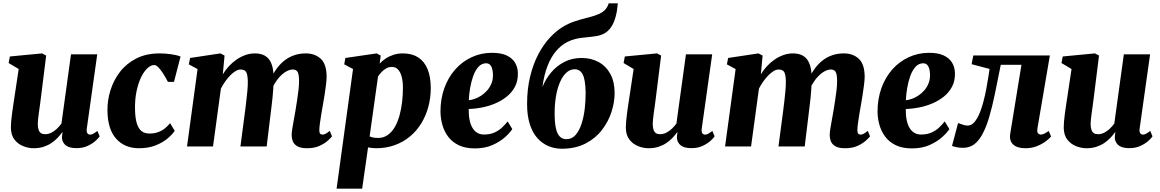

<svg xmlns="http://www.w3.org/2000/svg" viewBox="-20 -882 6986 1156"><path d="M182.5 10.5Q151.5 10.5 120.2 -1.8Q89 -14 67.8 -40.8Q46.5 -67.5 45.5 -112Q45.5 -129 47.2 -150Q49 -171 52 -194Q55 -217 58.5 -240.8Q62 -264.5 65.5 -287L92.5 -466.5L32 -502.5L39.5 -542L233.5 -560.5L258 -547.5L225.5 -287.5Q223 -266 219.8 -243.8Q216.5 -221.5 213.8 -201Q211 -180.5 209.2 -164Q207.5 -147.5 207.5 -137Q207.5 -114.5 212.2 -100.8Q217 -87 226.5 -80.5Q236 -74 252 -74Q271.5 -74 289.5 -83.2Q307.5 -92.5 323 -107.2Q338.5 -122 350 -138L407.5 -555H565.5L502.5 -107.5Q500 -88.5 506 -80Q512 -71.5 522.5 -71.5Q531 -71.5 540 -76Q549 -80.5 566.5 -93.5L580 -61Q573.5 -50.5 555 -33.8Q536.5 -17 507.5 -3.5Q478.5 10 441 10Q400.5 10 379.8 -4.2Q359 -18.5 354 -43.5Q353.5 -47 353.2 -51.8Q353 -56.5 353.5 -62Q354 -67.5 354.8 -73.5Q355.5 -79.5 356.5 -85L354.5 -85.5Q342 -68.5 326 -51.5Q310 -34.5 289 -20.5Q268 -6.5 241.8 2Q215.5 10.5 182.5 10.5Z M817 10.5Q730.5 10.5 679.2 -47Q628 -104.5 627 -216Q626 -277.5 645 -338.5Q664 -399.5 702.8 -449.8Q741.5 -500 801.2 -530.2Q861 -560.5 941.5 -560.5Q971 -560.5 1006.8 -556Q1042.5 -551.5 1067 -541.5L1027.5 -389H991Q979.5 -411.5 965 -435Q950.5 -458.5 935.5 -474.5Q920.5 -490.5 908.5 -490.5Q888.5 -490.5 867.5 -471.2Q846.5 -452 829.2 -416.2Q812 -380.5 801.8 -331Q791.5 -281.5 793 -222Q794 -169.5 804.2 -137.8Q814.5 -106 833 -92Q851.5 -78 880 -78Q910 -78 933.2 -86.8Q956.5 -95.5 973.8 -109.8Q991 -124 1004 -140.5L1032 -94.5Q1018 -73 989.2 -48.5Q960.5 -24 917.2 -6.8Q874 10.5 817 10.5Z M1332 -547.5 1321.5 -434Q1336 -459.5 1357 -482.2Q1378 -505 1403 -522.5Q1428 -540 1456.2 -550.2Q1484.5 -560.5 1514.5 -560.5Q1550.5 -560.5 1575 -546.5Q1599.5 -532.5 1612.8 -502Q1626 -471.5 1627.5 -421.5Q1628 -413.5 1627.8 -403.8Q1627.5 -394 1626.5 -384Q1625.5 -374 1624.5 -363.5L1603.5 -388.5Q1619.5 -430.5 1641.2 -462.2Q1663 -494 1690.5 -516Q1718 -538 1750.8 -549.2Q1783.5 -560.5 1820.5 -560.5Q1876.5 -560.5 1911.5 -527.8Q1946.5 -495 1946.5 -418.5Q1946.5 -402 1942.8 -371.5Q1939 -341 1933.8 -307.5Q1928.5 -274 1923.5 -247Q1919 -222 1914.5 -194.8Q1910 -167.5 1906.5 -142.2Q1903 -117 1902.5 -99.5Q1902.5 -81.5 1908.2 -76.5Q1914 -71.5 1921.5 -71.5Q1930 -71.5 1939.5 -76.2Q1949 -81 1965.5 -94L1979 -61Q1972.5 -52.5 1954 -35.5Q1935.5 -18.5 1904.2 -4Q1873 10.5 1829 10.5Q1790 10.5 1770 -1.5Q1750 -13.5 1743 -31.5Q1736 -49.5 1736 -68.5Q1736 -83 1739.8 -107.2Q1743.5 -131.5 1749 -160.2Q1754.5 -189 1759 -216.5Q1763.5 -244 1768.5 -276.2Q1773.5 -308.5 1777.2 -340.2Q1781 -372 1780.5 -398Q1780 -436.5 1771.2 -450Q1762.5 -463.5 1743 -463.5Q1724.5 -463.5 1704.2 -452.2Q1684 -441 1664.8 -420.5Q1645.5 -400 1629.5 -371.8Q1613.5 -343.5 1604 -309L1627.5 -399Q1627 -376.5 1625.5 -350.5Q1624 -324.5 1621.2 -298Q1618.5 -271.5 1615.5 -247L1585.5 0H1427.5L1456 -216Q1459.5 -244.5 1463.2 -276.2Q1467 -308 1469.8 -339Q1472.5 -370 1472 -395.5Q1470.5 -438 1460.5 -450.8Q1450.5 -463.5 1428 -463.5Q1414.5 -463.5 1398.8 -454.2Q1383 -445 1367 -428.8Q1351 -412.5 1336.2 -391.8Q1321.5 -371 1310 -348.5L1262.5 0H1106L1169.5 -466L1117 -494.5L1124.5 -533L1307 -560.5Z M2006.5 254 2105.5 -466.5 2052.5 -494.5 2059.5 -533 2248 -560.5 2272 -547.5 2266 -499Q2281 -515.5 2302 -529.5Q2323 -543.5 2349 -552Q2375 -560.5 2406 -560.5Q2460.5 -560.5 2497.8 -536.5Q2535 -512.5 2554.2 -466Q2573.5 -419.5 2573.5 -352Q2573.5 -292.5 2558.8 -238.2Q2544 -184 2516 -138.5Q2488 -93 2447.8 -59.8Q2407.5 -26.5 2356.2 -8Q2305 10.5 2244.5 10.5Q2233 10.5 2220.5 9Q2208 7.5 2196 5.5L2160.5 254ZM2205.5 -61Q2215.5 -56 2227.8 -53.8Q2240 -51.5 2256.5 -51.5Q2289.5 -51.5 2314.2 -69Q2339 -86.5 2356.5 -116.2Q2374 -146 2385 -185.2Q2396 -224.5 2401 -268Q2406 -311.5 2406 -355.5Q2406 -389.5 2399 -417.8Q2392 -446 2377.5 -462.5Q2363 -479 2339 -479Q2321 -479 2305.8 -470.5Q2290.5 -462 2278 -449Q2265.5 -436 2256 -421.5Z M3064.5 -105Q3051.5 -84 3021.5 -56.8Q2991.5 -29.5 2945.8 -9Q2900 11.5 2839 11.5Q2782.5 11.5 2743 -7.2Q2703.5 -26 2679.2 -57.8Q2655 -89.5 2643.8 -129Q2632.5 -168.5 2632 -209.5Q2632 -286.5 2655.2 -351.2Q2678.5 -416 2720.5 -463.5Q2762.5 -511 2819.5 -537.5Q2876.5 -564 2942.5 -564Q2997 -564 3030.8 -548Q3064.5 -532 3080.8 -504.8Q3097 -477.5 3098 -443.5Q3099.5 -395.5 3080.5 -359.8Q3061.5 -324 3029.2 -298.8Q2997 -273.5 2957.8 -257.5Q2918.5 -241.5 2877.8 -234Q2837 -226.5 2802 -225.5Q2801.5 -188.5 2807.2 -160Q2813 -131.5 2824.8 -112Q2836.5 -92.5 2853.8 -82.2Q2871 -72 2894 -72Q2931 -72 2958 -84.5Q2985 -97 3004 -115.5Q3023 -134 3036.5 -151ZM2907.5 -501Q2880 -501 2860.8 -479.8Q2841.5 -458.5 2829.2 -424.5Q2817 -390.5 2810.5 -351.8Q2804 -313 2802.5 -278.5Q2819 -280 2839 -287Q2859 -294 2878.5 -307Q2898 -320 2914.2 -338.8Q2930.5 -357.5 2939.8 -381.5Q2949 -405.5 2948 -434.5Q2946.5 -468.5 2936.2 -484.8Q2926 -501 2907.5 -501Z M3700 -862 3694 -814.5Q3687.5 -776.5 3674.2 -745.8Q3661 -715 3638.2 -694.5Q3615.5 -674 3580 -666.5Q3569.5 -664.5 3557.2 -662.8Q3545 -661 3532 -659.5Q3515.5 -657.5 3493.2 -655.5Q3471 -653.5 3446 -647.8Q3421 -642 3396.5 -629.5Q3360.5 -612 3329.5 -576.2Q3298.5 -540.5 3277 -486.2Q3255.5 -432 3246 -358Q3264.5 -405 3297.5 -444.8Q3330.5 -484.5 3377 -508.8Q3423.5 -533 3481.5 -533Q3539 -533 3584 -508.5Q3629 -484 3654.8 -436.8Q3680.5 -389.5 3680.5 -321.5Q3680.5 -267 3661.8 -208.5Q3643 -150 3604.2 -99.5Q3565.5 -49 3505 -17.8Q3444.5 13.5 3362 13.5Q3319.5 13.5 3281.8 -2.5Q3244 -18.5 3215 -51Q3186 -83.5 3169.8 -134.5Q3153.5 -185.5 3153.5 -255.5Q3153.5 -346 3171.8 -421Q3190 -496 3221 -555Q3252 -614 3291.5 -656.2Q3331 -698.5 3372.5 -722.5Q3405.5 -742 3438.8 -753Q3472 -764 3503 -771.8Q3534 -779.5 3560.8 -788Q3587.5 -796.5 3607.8 -810Q3628 -823.5 3639 -846.5L3645 -862ZM3440 -465Q3411.5 -465 3388.8 -443.5Q3366 -422 3350.2 -384.2Q3334.5 -346.5 3326.5 -296.5Q3318.5 -246.5 3319.5 -189Q3320 -139.5 3327.5 -107.5Q3335 -75.5 3350.5 -59.8Q3366 -44 3390.5 -44Q3423 -44 3445.5 -69.5Q3468 -95 3481.5 -137Q3495 -179 3500.8 -228.5Q3506.5 -278 3506 -326Q3504.5 -403.5 3488.2 -434.2Q3472 -465 3440 -465Z M3885 10.5Q3854 10.5 3822.8 -1.8Q3791.5 -14 3770.2 -40.8Q3749 -67.5 3748 -112Q3748 -129 3749.8 -150Q3751.5 -171 3754.5 -194Q3757.5 -217 3761 -240.8Q3764.5 -264.5 3768 -287L3795 -466.5L3734.5 -502.5L3742 -542L3936 -560.5L3960.5 -547.5L3928 -287.5Q3925.5 -266 3922.2 -243.8Q3919 -221.5 3916.2 -201Q3913.5 -180.5 3911.8 -164Q3910 -147.5 3910 -137Q3910 -114.5 3914.8 -100.8Q3919.5 -87 3929 -80.5Q3938.5 -74 3954.5 -74Q3974 -74 3992 -83.2Q4010 -92.5 4025.5 -107.2Q4041 -122 4052.5 -138L4110 -555H4268L4205 -107.5Q4202.5 -88.5 4208.5 -80Q4214.5 -71.5 4225 -71.5Q4233.5 -71.5 4242.5 -76Q4251.5 -80.5 4269 -93.5L4282.5 -61Q4276 -50.5 4257.5 -33.8Q4239 -17 4210 -3.5Q4181 10 4143.5 10Q4103 10 4082.2 -4.2Q4061.5 -18.5 4056.5 -43.5Q4056 -47 4055.8 -51.8Q4055.5 -56.5 4056 -62Q4056.5 -67.5 4057.2 -73.5Q4058 -79.5 4059 -85L4057 -85.5Q4044.5 -68.5 4028.5 -51.5Q4012.5 -34.5 3991.5 -20.5Q3970.5 -6.5 3944.2 2Q3918 10.5 3885 10.5Z M4571.5 -547.5 4561 -434Q4575.5 -459.5 4596.5 -482.2Q4617.5 -505 4642.5 -522.5Q4667.5 -540 4695.8 -550.2Q4724 -560.5 4754 -560.5Q4790 -560.5 4814.5 -546.5Q4839 -532.5 4852.2 -502Q4865.5 -471.5 4867 -421.5Q4867.5 -413.5 4867.2 -403.8Q4867 -394 4866 -384Q4865 -374 4864 -363.5L4843 -388.5Q4859 -430.5 4880.8 -462.2Q4902.5 -494 4930 -516Q4957.5 -538 4990.2 -549.2Q5023 -560.5 5060 -560.5Q5116 -560.5 5151 -527.8Q5186 -495 5186 -418.5Q5186 -402 5182.2 -371.5Q5178.5 -341 5173.2 -307.5Q5168 -274 5163 -247Q5158.5 -222 5154 -194.8Q5149.5 -167.5 5146 -142.2Q5142.5 -117 5142 -99.5Q5142 -81.5 5147.8 -76.5Q5153.5 -71.5 5161 -71.5Q5169.5 -71.5 5179 -76.2Q5188.5 -81 5205 -94L5218.5 -61Q5212 -52.5 5193.5 -35.5Q5175 -18.5 5143.8 -4Q5112.5 10.5 5068.5 10.5Q5029.5 10.5 5009.5 -1.5Q4989.5 -13.5 4982.5 -31.5Q4975.5 -49.5 4975.5 -68.5Q4975.5 -83 4979.2 -107.2Q4983 -131.5 4988.5 -160.2Q4994 -189 4998.5 -216.5Q5003 -244 5008 -276.2Q5013 -308.5 5016.8 -340.2Q5020.5 -372 5020 -398Q5019.5 -436.5 5010.8 -450Q5002 -463.5 4982.5 -463.5Q4964 -463.5 4943.8 -452.2Q4923.5 -441 4904.2 -420.5Q4885 -400 4869 -371.8Q4853 -343.5 4843.5 -309L4867 -399Q4866.5 -376.5 4865 -350.5Q4863.5 -324.5 4860.8 -298Q4858 -271.5 4855 -247L4825 0H4667L4695.5 -216Q4699 -244.5 4702.8 -276.2Q4706.5 -308 4709.2 -339Q4712 -370 4711.5 -395.5Q4710 -438 4700 -450.8Q4690 -463.5 4667.5 -463.5Q4654 -463.5 4638.2 -454.2Q4622.5 -445 4606.5 -428.8Q4590.5 -412.5 4575.8 -391.8Q4561 -371 4549.5 -348.5L4502 0H4345.5L4409 -466L4356.5 -494.5L4364 -533L4546.5 -560.5Z M5696 -105Q5683 -84 5653 -56.8Q5623 -29.5 5577.2 -9Q5531.5 11.5 5470.5 11.5Q5414 11.5 5374.5 -7.2Q5335 -26 5310.8 -57.8Q5286.5 -89.5 5275.2 -129Q5264 -168.5 5263.5 -209.5Q5263.5 -286.5 5286.8 -351.2Q5310 -416 5352 -463.5Q5394 -511 5451 -537.5Q5508 -564 5574 -564Q5628.5 -564 5662.2 -548Q5696 -532 5712.2 -504.8Q5728.5 -477.5 5729.5 -443.5Q5731 -395.5 5712 -359.8Q5693 -324 5660.8 -298.8Q5628.5 -273.5 5589.2 -257.5Q5550 -241.5 5509.2 -234Q5468.5 -226.5 5433.5 -225.5Q5433 -188.5 5438.8 -160Q5444.5 -131.5 5456.2 -112Q5468 -92.5 5485.2 -82.2Q5502.5 -72 5525.5 -72Q5562.5 -72 5589.5 -84.5Q5616.5 -97 5635.5 -115.5Q5654.5 -134 5668 -151ZM5539 -501Q5511.5 -501 5492.2 -479.8Q5473 -458.5 5460.8 -424.5Q5448.5 -390.5 5442 -351.8Q5435.5 -313 5434 -278.5Q5450.5 -280 5470.5 -287Q5490.5 -294 5510 -307Q5529.5 -320 5545.8 -338.8Q5562 -357.5 5571.2 -381.5Q5580.5 -405.5 5579.5 -434.5Q5578 -468.5 5567.8 -484.8Q5557.5 -501 5539 -501Z M6226 -107.5Q6223 -84.5 6231 -78Q6239 -71.5 6246.5 -71.5Q6254.5 -71.5 6265.8 -76.5Q6277 -81.5 6294 -93.5L6308.5 -60.5Q6297 -46 6274.2 -29.5Q6251.5 -13 6220.8 -1.2Q6190 10.5 6154 10.5Q6104.5 10.5 6080 -12Q6055.5 -34.5 6062.5 -77.5L6130 -492H6005.5Q5987 -398.5 5970.5 -318.8Q5954 -239 5935.5 -176.2Q5917 -113.5 5893.5 -71.5Q5871.5 -32 5844 -12Q5816.5 8 5778 8Q5757 8 5738 4Q5719 0 5712 -3.5L5748.5 -141.5Q5753.5 -139.5 5763 -136Q5772.5 -132.5 5784 -129.2Q5795.5 -126 5806 -126Q5823 -126 5837.2 -137.8Q5851.5 -149.5 5863.2 -170Q5875 -190.5 5884.5 -216.8Q5894 -243 5901.5 -272Q5911.5 -310 5918.5 -348Q5925.5 -386 5930.5 -417.8Q5935.5 -449.5 5938 -467L5830 -495.5L5840 -548H6301Z M6521.5 10.5Q6490.5 10.5 6459.2 -1.8Q6428 -14 6406.8 -40.8Q6385.5 -67.5 6384.5 -112Q6384.5 -129 6386.2 -150Q6388 -171 6391 -194Q6394 -217 6397.5 -240.8Q6401 -264.5 6404.5 -287L6431.5 -466.5L6371 -502.5L6378.5 -542L6572.5 -560.5L6597 -547.5L6564.5 -287.5Q6562 -266 6558.8 -243.8Q6555.5 -221.5 6552.8 -201Q6550 -180.5 6548.2 -164Q6546.5 -147.5 6546.5 -137Q6546.5 -114.5 6551.2 -100.8Q6556 -87 6565.5 -80.5Q6575 -74 6591 -74Q6610.5 -74 6628.5 -83.2Q6646.5 -92.5 6662 -107.2Q6677.5 -122 6689 -138L6746.5 -555H6904.5L6841.5 -107.5Q6839 -88.5 6845 -80Q6851 -71.5 6861.5 -71.5Q6870 -71.5 6879 -76Q6888 -80.5 6905.5 -93.5L6919 -61Q6912.5 -50.5 6894 -33.8Q6875.5 -17 6846.5 -3.5Q6817.5 10 6780 10Q6739.5 10 6718.8 -4.2Q6698 -18.5 6693 -43.5Q6692.5 -47 6692.2 -51.8Q6692 -56.5 6692.5 -62Q6693 -67.5 6693.8 -73.5Q6694.5 -79.5 6695.5 -85L6693.5 -85.5Q6681 -68.5 6665 -51.5Q6649 -34.5 6628 -20.5Q6607 -6.5 6580.8 2Q6554.5 10.5 6521.5 10.5Z"/></svg>

Font: Merriweather 36pt Black
Style: Italic
Weight: 900
Italic angle: -7.8°
Version: Version 2.101